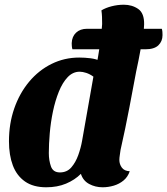

<svg xmlns="http://www.w3.org/2000/svg" viewBox="-20 -774 709 814"><path d="M176 20Q121 20 86 -4.5Q51 -29 34.5 -72.5Q18 -116 18 -175Q18 -250 40.5 -314.5Q63 -379 103.5 -427.5Q144 -476 198.5 -503Q253 -530 316 -530Q340 -530 363.5 -527Q387 -524 404 -516L560 -485Q545 -405 528.5 -318Q512 -231 491 -138Q490 -129 488 -117Q486 -105 486 -96Q486 -78 496.5 -63.5Q507 -49 530 -48Q522 -24 504 -9Q486 6 462.5 13Q439 20 415 20Q384 20 358 6Q332 -8 323 -37Q297 -11 260 4.5Q223 20 176 20ZM234 -43Q264 -43 282.5 -64.5Q301 -86 312 -117Q323 -148 328 -177L376 -449Q361 -460 345.5 -465Q330 -470 318 -470Q289 -470 267 -447Q245 -424 229.5 -385.5Q214 -347 204.5 -301.5Q195 -256 191 -209.5Q187 -163 187 -125Q187 -94 196 -68.5Q205 -43 234 -43ZM558 -474 387 -485Q397 -538 404 -585.5Q411 -633 413 -672Q413 -688 412.5 -702Q412 -716 410 -730Q428 -741 453.5 -747.5Q479 -754 505 -754Q540 -754 566 -736Q592 -718 591 -670Q591 -656 586.5 -627Q582 -598 575 -559Q568 -520 558 -474ZM287 -565Q285 -572 284.5 -579Q284 -586 284 -591Q285 -619 302.5 -635.5Q320 -652 349 -652H666Q668 -646 668.5 -639Q669 -632 669 -625Q669 -599 651.5 -582Q634 -565 596 -565Z"/></svg>

Font: Sansita Swashed Light
Style: Bold
Weight: 700
Version: Version 1.003